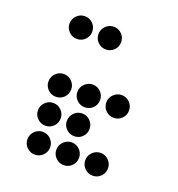

<svg xmlns="http://www.w3.org/2000/svg" viewBox="-121 -768 789 853"><g transform="rotate(20 273.5 -342.0)"><path d="M190.4 -341.8Q190.4 -319.3 174.8 -303.7Q159.2 -288.1 136.7 -288.1Q114.7 -288.1 98.9 -303.7Q83 -319.3 83 -341.8Q83 -363.8 98.9 -379.6Q114.7 -395.5 136.7 -395.5Q159.2 -395.5 174.8 -379.6Q190.4 -363.8 190.4 -341.8ZM190.4 -205.1Q190.4 -182.6 174.8 -167Q159.2 -151.4 136.7 -151.4Q114.7 -151.4 98.9 -167Q83 -182.6 83 -205.1Q83 -227.1 98.9 -242.9Q114.7 -258.8 136.7 -258.8Q159.2 -258.8 174.8 -242.9Q190.4 -227.1 190.4 -205.1ZM190.4 -68.4Q190.4 -45.9 174.8 -30.3Q159.2 -14.6 136.7 -14.6Q114.7 -14.6 98.9 -30.3Q83 -45.9 83 -68.4Q83 -90.3 98.9 -106.2Q114.7 -122.1 136.7 -122.1Q159.2 -122.1 174.8 -106.2Q190.4 -90.3 190.4 -68.4ZM327.1 -68.4Q327.1 -45.9 311.5 -30.3Q295.9 -14.6 273.4 -14.6Q251.5 -14.6 235.6 -30.3Q219.7 -45.9 219.7 -68.4Q219.7 -90.3 235.6 -106.2Q251.5 -122.1 273.4 -122.1Q295.9 -122.1 311.5 -106.2Q327.1 -90.3 327.1 -68.4ZM463.9 -68.4Q463.9 -45.9 448.2 -30.3Q432.6 -14.6 410.2 -14.6Q388.2 -14.6 372.3 -30.3Q356.4 -45.9 356.4 -68.4Q356.4 -90.3 372.3 -106.2Q388.2 -122.1 410.2 -122.1Q432.6 -122.1 448.2 -106.2Q463.9 -90.3 463.9 -68.4ZM327.1 -205.1Q327.1 -182.6 311.5 -167Q295.9 -151.4 273.4 -151.4Q251.5 -151.4 235.6 -167Q219.7 -182.6 219.7 -205.1Q219.7 -227.1 235.6 -242.9Q251.5 -258.8 273.4 -258.8Q295.9 -258.8 311.5 -242.9Q327.1 -227.1 327.1 -205.1ZM327.1 -341.8Q327.1 -319.3 311.5 -303.7Q295.9 -288.1 273.4 -288.1Q251.5 -288.1 235.6 -303.7Q219.7 -319.3 219.7 -341.8Q219.7 -363.8 235.6 -379.6Q251.5 -395.5 273.4 -395.5Q295.9 -395.5 311.5 -379.6Q327.1 -363.8 327.1 -341.8ZM463.9 -341.8Q463.9 -319.3 448.2 -303.7Q432.6 -288.1 410.2 -288.1Q388.2 -288.1 372.3 -303.7Q356.4 -319.3 356.4 -341.8Q356.4 -363.8 372.3 -379.6Q388.2 -395.5 410.2 -395.5Q432.6 -395.5 448.2 -379.6Q463.9 -363.8 463.9 -341.8ZM190.4 -615.2Q190.4 -592.8 174.8 -577.1Q159.2 -561.5 136.7 -561.5Q114.7 -561.5 98.9 -577.1Q83 -592.8 83 -615.2Q83 -637.2 98.9 -653.1Q114.7 -668.9 136.7 -668.9Q159.2 -668.9 174.8 -653.1Q190.4 -637.2 190.4 -615.2ZM327.1 -615.2Q327.1 -592.8 311.5 -577.1Q295.9 -561.5 273.4 -561.5Q251.5 -561.5 235.6 -577.1Q219.7 -592.8 219.7 -615.2Q219.7 -637.2 235.6 -653.1Q251.5 -668.9 273.4 -668.9Q295.9 -668.9 311.5 -653.1Q327.1 -637.2 327.1 -615.2Z"/></g></svg>

Font: DatDot
Style: Regular
Weight: 400
Designer: GGBot
Version: 1.00